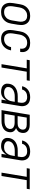

<svg xmlns="http://www.w3.org/2000/svg" viewBox="1462 -2030 576 3540"><g transform="rotate(90 1750.0 -260.0)"><path d="M201 8Q173 8 145.5 2Q118 -4 96 -19Q74 -34 59.5 -56.5Q45 -79 38.5 -105.5Q32 -132 32.5 -160.5Q33 -189 38 -218L58 -338Q62 -363 70 -387.5Q78 -412 92.5 -435Q107 -458 127.5 -476.5Q148 -495 172 -507Q196 -519 221.5 -523.5Q247 -528 272 -528Q300 -528 327.5 -522Q355 -516 377 -501Q399 -486 414 -463.5Q429 -441 435.5 -414.5Q442 -388 441.5 -359.5Q441 -331 436 -302L416 -182Q412 -157 404 -132.5Q396 -108 381.5 -85Q367 -62 346.5 -43.5Q326 -25 302 -13Q278 -1 252 3.5Q226 8 201 8ZM201 -47Q220 -47 239 -51Q258 -55 275.5 -64.5Q293 -74 307.5 -88Q322 -102 331.5 -119Q341 -136 347 -154.5Q353 -173 356 -191L376 -311Q380 -331 380.5 -350.5Q381 -370 377.5 -388.5Q374 -407 365.5 -423.5Q357 -440 342.5 -451.5Q328 -463 309.5 -468Q291 -473 272 -473Q253 -473 234.5 -469Q216 -465 198.5 -455.5Q181 -446 166.5 -432Q152 -418 142 -401Q132 -384 126 -365.5Q120 -347 117 -329L97 -209Q94 -189 93.5 -169.5Q93 -150 96 -131.5Q99 -113 108 -96.5Q117 -80 131 -68.5Q145 -57 163.5 -52Q182 -47 201 -47Z M697 8Q668 8 641.5 1.5Q615 -5 593.5 -20Q572 -35 558 -57.5Q544 -80 538 -106.5Q532 -133 532.5 -161Q533 -189 538 -218L558 -338Q562 -363 570 -387.5Q578 -412 592.5 -435Q607 -458 627.5 -476.5Q648 -495 671.5 -507Q695 -519 720.5 -523.5Q746 -528 771 -528Q796 -528 820 -524Q844 -520 865.5 -510.5Q887 -501 903 -484.5Q919 -468 928.5 -446.5Q938 -425 940 -401Q942 -377 938 -352L937 -344H876L877 -350Q881 -375 876 -399.5Q871 -424 855.5 -441Q840 -458 816 -465.5Q792 -473 767 -473Q748 -473 730 -469Q712 -465 694.5 -455Q677 -445 664 -430.5Q651 -416 641 -399.5Q631 -383 625.5 -365Q620 -347 617 -329L597 -209Q594 -189 593.5 -169.5Q593 -150 596 -131.5Q599 -113 608 -96.5Q617 -80 631 -68.5Q645 -57 663 -52Q681 -47 701 -47Q726 -47 752 -55.5Q778 -64 798.5 -82.5Q819 -101 831.5 -125.5Q844 -150 848 -175V-176H909V-175Q905 -151 896 -127Q887 -103 872 -81Q857 -59 837.5 -41.5Q818 -24 794.5 -12.5Q771 -1 746 3.5Q721 8 697 8Z M1163 0 1240 -465H1081L1090 -520H1470L1461 -465H1302L1225 0Z M1673 8Q1652 8 1631 5Q1610 2 1591.5 -5.5Q1573 -13 1557.5 -26.5Q1542 -40 1533 -58Q1524 -76 1522.5 -97Q1521 -118 1525 -140Q1529 -164 1540 -188.5Q1551 -213 1569.5 -232.5Q1588 -252 1612 -265.5Q1636 -279 1661 -286.5Q1686 -294 1711 -296.5Q1736 -299 1761 -299H1866L1873 -343Q1876 -360 1876 -377Q1876 -394 1871 -409.5Q1866 -425 1856 -438Q1846 -451 1832 -459Q1818 -467 1801.5 -470Q1785 -473 1768 -473Q1746 -473 1724.5 -468.5Q1703 -464 1683 -452Q1663 -440 1649 -420.5Q1635 -401 1631 -379H1570Q1574 -401 1584 -422Q1594 -443 1609 -461Q1624 -479 1643.5 -492.5Q1663 -506 1684.5 -514Q1706 -522 1728.5 -525Q1751 -528 1772 -528Q1805 -528 1836.5 -520Q1868 -512 1891.5 -492Q1915 -472 1926.5 -442.5Q1938 -413 1938 -381Q1938 -369 1936.5 -357.5Q1935 -346 1933 -334L1878 0H1817L1832 -94Q1821 -72 1804 -52Q1787 -32 1766 -18Q1745 -4 1721 2Q1697 8 1673 8ZM1696 -47Q1715 -47 1734.5 -51.5Q1754 -56 1771 -66.5Q1788 -77 1801.5 -92Q1815 -107 1825 -124.5Q1835 -142 1840.5 -160.5Q1846 -179 1849 -198L1857 -244H1762Q1744 -244 1726 -242.5Q1708 -241 1689.5 -236Q1671 -231 1653.5 -223Q1636 -215 1621.5 -202.5Q1607 -190 1597.5 -172.5Q1588 -155 1585 -137Q1583 -123 1585 -108.5Q1587 -94 1595.5 -83.5Q1604 -73 1615.5 -65.5Q1627 -58 1640 -54Q1653 -50 1667.5 -48.5Q1682 -47 1696 -47Z M2010 0 2096 -520H2278Q2300 -520 2321 -517Q2342 -514 2361 -506Q2380 -498 2395.5 -484.5Q2411 -471 2420 -453Q2429 -435 2431 -413.5Q2433 -392 2429 -370Q2426 -354 2420 -337.5Q2414 -321 2401.5 -307.5Q2389 -294 2373.5 -284Q2358 -274 2342 -268Q2362 -260 2378 -247.5Q2394 -235 2404.5 -217.5Q2415 -200 2417.5 -178.5Q2420 -157 2416 -135Q2412 -113 2402 -92Q2392 -71 2375.5 -55Q2359 -39 2339 -28Q2319 -17 2297 -10.5Q2275 -4 2253.5 -2Q2232 0 2210 0ZM2120 -297H2252Q2271 -297 2290 -300.5Q2309 -304 2326.5 -314.5Q2344 -325 2355 -342Q2366 -359 2369 -378Q2372 -397 2367 -415.5Q2362 -434 2348 -445Q2334 -456 2315.5 -460.5Q2297 -465 2278 -465H2148ZM2080 -55H2210Q2225 -55 2240 -56.5Q2255 -58 2270.5 -62Q2286 -66 2300.5 -72.5Q2315 -79 2327 -90Q2339 -101 2346.5 -115Q2354 -129 2357 -144Q2359 -160 2356.5 -175Q2354 -190 2345.5 -202Q2337 -214 2325 -221.5Q2313 -229 2298.5 -233.5Q2284 -238 2269 -240Q2254 -242 2239 -242H2111Z M2673 8Q2652 8 2631 5Q2610 2 2591.5 -5.5Q2573 -13 2557.5 -26.5Q2542 -40 2533 -58Q2524 -76 2522.5 -97Q2521 -118 2525 -140Q2529 -164 2540 -188.5Q2551 -213 2569.5 -232.5Q2588 -252 2612 -265.5Q2636 -279 2661 -286.5Q2686 -294 2711 -296.5Q2736 -299 2761 -299H2866L2873 -343Q2876 -360 2876 -377Q2876 -394 2871 -409.5Q2866 -425 2856 -438Q2846 -451 2832 -459Q2818 -467 2801.5 -470Q2785 -473 2768 -473Q2746 -473 2724.5 -468.5Q2703 -464 2683 -452Q2663 -440 2649 -420.5Q2635 -401 2631 -379H2570Q2574 -401 2584 -422Q2594 -443 2609 -461Q2624 -479 2643.5 -492.5Q2663 -506 2684.5 -514Q2706 -522 2728.5 -525Q2751 -528 2772 -528Q2805 -528 2836.5 -520Q2868 -512 2891.5 -492Q2915 -472 2926.5 -442.5Q2938 -413 2938 -381Q2938 -369 2936.5 -357.5Q2935 -346 2933 -334L2878 0H2817L2832 -94Q2821 -72 2804 -52Q2787 -32 2766 -18Q2745 -4 2721 2Q2697 8 2673 8ZM2696 -47Q2715 -47 2734.5 -51.5Q2754 -56 2771 -66.5Q2788 -77 2801.5 -92Q2815 -107 2825 -124.5Q2835 -142 2840.5 -160.5Q2846 -179 2849 -198L2857 -244H2762Q2744 -244 2726 -242.5Q2708 -241 2689.5 -236Q2671 -231 2653.5 -223Q2636 -215 2621.5 -202.5Q2607 -190 2597.5 -172.5Q2588 -155 2585 -137Q2583 -123 2585 -108.5Q2587 -94 2595.5 -83.5Q2604 -73 2615.5 -65.5Q2627 -58 2640 -54Q2653 -50 2667.5 -48.5Q2682 -47 2696 -47Z M3163 0 3240 -465H3081L3090 -520H3470L3461 -465H3302L3225 0Z"/></g></svg>

Font: Iosevka Light Oblique
Style: Regular
Weight: 300
Italic angle: -9°
Monospace: yes
Designer: Belleve Invis
Foundry: Belleve Invis
Version: Version 32.5.0; ttfautohint (v1.8.4)